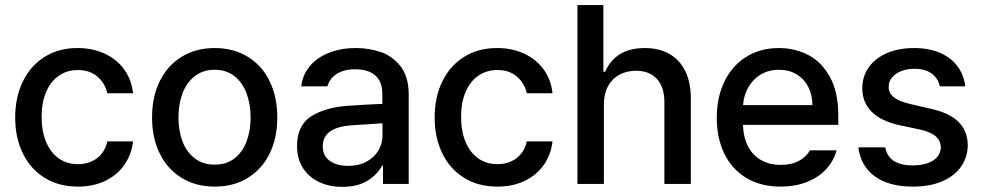

<svg xmlns="http://www.w3.org/2000/svg" viewBox="-20 -727 3884 759"><path d="M40 -262.7Q40 -343.3 70.6 -405.5Q101.1 -467.8 156.7 -502.4Q212.4 -537.1 286.1 -537.1Q346.2 -537.1 394 -514.9Q441.9 -492.7 471.2 -452.1Q500.5 -411.6 505.9 -358.4H404.3Q395.5 -397.9 365.2 -424.1Q335 -450.2 288.1 -450.2Q245.1 -450.2 212.6 -427.7Q180.2 -405.3 162.4 -363.5Q144.5 -321.8 144.5 -265.6Q144.5 -208 162.4 -165.8Q180.2 -123.5 212.4 -100.8Q244.6 -78.1 288.1 -78.1Q332.5 -78.1 363.8 -101.8Q395 -125.5 404.3 -168H505.9Q500 -116.2 471.9 -75.7Q443.8 -35.2 396.5 -12.2Q349.1 10.7 288.1 10.7Q212.4 10.7 156.2 -24.2Q100.1 -59.1 70.1 -121.1Q40 -183.1 40 -262.7Z M581.1 -262.7Q581.1 -344.7 611.8 -406.7Q642.6 -468.8 698.7 -502.9Q754.9 -537.1 829.1 -537.1Q902.8 -537.1 959 -502.9Q1015.1 -468.8 1045.7 -406.5Q1076.2 -344.2 1076.2 -262.7Q1076.2 -181.2 1045.7 -119.4Q1015.1 -57.6 959 -23.4Q902.8 10.7 829.1 10.7Q754.9 10.7 698.7 -23.4Q642.6 -57.6 611.8 -119.4Q581.1 -181.2 581.1 -262.7ZM970.7 -262.7Q970.7 -314.9 954.8 -357.7Q939 -400.4 907 -425.8Q875 -451.2 829.1 -451.2Q782.2 -451.2 749.8 -425.8Q717.3 -400.4 701.4 -357.7Q685.5 -314.9 685.5 -262.7Q685.5 -210.4 701.4 -168.2Q717.3 -126 749.8 -101.1Q782.2 -76.2 829.1 -76.2Q875.5 -76.2 907.2 -101.1Q939 -126 954.8 -168.2Q970.7 -210.4 970.7 -262.7Z M1352.5 -308.6Q1385.7 -311 1425 -313.2Q1464.4 -315.4 1491.7 -316.4L1491.2 -358.4Q1491.2 -403.8 1463.9 -428.5Q1436.5 -453.1 1383.8 -453.1Q1339.4 -453.1 1311 -434.8Q1282.7 -416.5 1274.4 -385.7H1170.9Q1175.8 -429.7 1203.6 -464.1Q1231.4 -498.5 1279.1 -517.8Q1326.7 -537.1 1387.7 -537.1Q1438 -537.1 1484.6 -521.5Q1531.2 -505.9 1563.5 -464.8Q1595.7 -423.8 1595.7 -352.5V0H1494.1V-72.3H1490.2Q1472.2 -37.1 1432.9 -12.7Q1393.6 11.7 1333 11.7Q1282.2 11.7 1241.7 -7.3Q1201.2 -26.4 1177.7 -62.7Q1154.3 -99.1 1154.3 -149.4Q1154.3 -231.9 1210 -267.1Q1265.6 -302.2 1352.5 -308.6ZM1356.4 -71.3Q1397.5 -71.3 1428.2 -87.6Q1459 -104 1475.6 -131.6Q1492.2 -159.2 1492.2 -191.4L1491.7 -239.7L1367.2 -231.4Q1314 -227.5 1284.9 -207.3Q1255.9 -187 1255.9 -148.4Q1255.9 -111.3 1283.4 -91.3Q1311 -71.3 1356.4 -71.3Z M1698.2 -262.7Q1698.2 -343.3 1728.8 -405.5Q1759.3 -467.8 1814.9 -502.4Q1870.6 -537.1 1944.3 -537.1Q2004.4 -537.1 2052.2 -514.9Q2100.1 -492.7 2129.4 -452.1Q2158.7 -411.6 2164.1 -358.4H2062.5Q2053.7 -397.9 2023.4 -424.1Q1993.2 -450.2 1946.3 -450.2Q1903.3 -450.2 1870.8 -427.7Q1838.4 -405.3 1820.6 -363.5Q1802.7 -321.8 1802.7 -265.6Q1802.7 -208 1820.6 -165.8Q1838.4 -123.5 1870.6 -100.8Q1902.8 -78.1 1946.3 -78.1Q1990.7 -78.1 2022 -101.8Q2053.2 -125.5 2062.5 -168H2164.1Q2158.2 -116.2 2130.1 -75.7Q2102.1 -35.2 2054.7 -12.2Q2007.3 10.7 1946.3 10.7Q1870.6 10.7 1814.5 -24.2Q1758.3 -59.1 1728.3 -121.1Q1698.2 -183.1 1698.2 -262.7Z M2367.2 0H2262.7V-707H2365.2V-443.4H2372.1Q2413.6 -537.1 2529.3 -537.1Q2584.5 -537.1 2625.2 -514.4Q2666 -491.7 2688.5 -446.8Q2710.9 -401.9 2710.9 -336.9V0H2606.4V-324.2Q2606.4 -382.8 2576.7 -415Q2546.9 -447.3 2494.1 -447.3Q2457 -447.3 2428.5 -431.6Q2399.9 -416 2383.5 -386Q2367.2 -356 2367.2 -314.5Z M2813.5 -261.7Q2813.5 -342.8 2844 -405.3Q2874.5 -467.8 2930.2 -502.4Q2985.8 -537.1 3058.6 -537.1Q3122.6 -537.1 3175.8 -509.3Q3229 -481.4 3261.5 -421.6Q3293.9 -361.8 3293.9 -270.5V-233.4H2917Q2918.5 -184.1 2937.3 -148.2Q2956.1 -112.3 2989.3 -93.8Q3022.5 -75.2 3066.4 -75.2Q3108.9 -75.2 3138.2 -91.1Q3167.5 -106.9 3181.6 -132.8H3287.1Q3275.4 -89.8 3245.1 -57.4Q3214.8 -24.9 3168.7 -7.1Q3122.6 10.7 3065.4 10.7Q2988.3 10.7 2931.4 -22.9Q2874.5 -56.6 2844 -118.2Q2813.5 -179.7 2813.5 -261.7ZM3191.4 -311.5Q3191.4 -352.1 3175 -383.8Q3158.7 -415.5 3128.9 -433.3Q3099.1 -451.2 3059.6 -451.2Q3019 -451.2 2987.5 -432.4Q2956.1 -413.6 2938 -381.6Q2919.9 -349.6 2917.5 -311.5Z M3594.7 -455.1Q3565.4 -455.1 3542 -445.6Q3518.6 -436 3505.6 -419.9Q3492.7 -403.8 3493.2 -383.8Q3492.2 -359.9 3512.5 -343.3Q3532.7 -326.7 3576.2 -316.4L3660.2 -296.9Q3733.4 -280.8 3769 -245.4Q3804.7 -210 3805.7 -153.3Q3805.2 -105.5 3779.1 -68.1Q3752.9 -30.8 3704.1 -10Q3655.3 10.7 3588.9 10.7Q3494.1 10.7 3438.5 -29.8Q3382.8 -70.3 3373 -144.5H3479.5Q3492.7 -73.2 3587.9 -73.2Q3638.7 -73.2 3668.7 -92.5Q3698.7 -111.8 3699.2 -145.5Q3698.2 -171.4 3678.5 -188.5Q3658.7 -205.6 3617.2 -214.8L3534.2 -232.4Q3462.4 -248.5 3425.5 -285.6Q3388.7 -322.8 3388.7 -377.9Q3388.7 -424.8 3414.3 -460.9Q3439.9 -497.1 3486.3 -517.1Q3532.7 -537.1 3593.8 -537.1Q3651.9 -537.1 3695.6 -518.3Q3739.3 -499.5 3764.9 -465.3Q3790.5 -431.2 3795.9 -385.7H3695.3Q3688 -418.5 3662.4 -436.8Q3636.7 -455.1 3594.7 -455.1Z"/></svg>

Font: Pretendard GOV Medium
Style: Regular
Weight: 500
Designer: Base glyphs from Inter by Rasmus Andersson; Hangeul glyphs from Noto Sans CJK(Source Han Sans) by Jang Soo-young and Kan
Foundry: Kil Hyung-jin
Version: Version 1.309